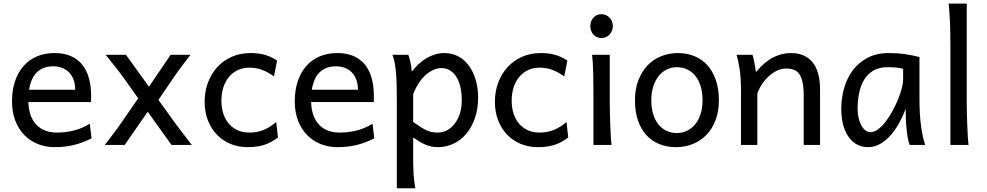

<svg xmlns="http://www.w3.org/2000/svg" viewBox="-20 -801 5455 1061"><path d="M136.7 -236.8Q138.2 -193.8 150.1 -162.1Q162.1 -130.4 182.9 -109.6Q203.6 -88.9 231.7 -78.6Q259.8 -68.4 293 -68.4Q340.3 -68.4 385.7 -79.1Q431.2 -89.8 476.1 -117.2L485.8 -36.6Q460 -23.4 435.1 -14.2Q410.2 -4.9 385.3 1Q360.4 6.8 334.7 9.5Q309.1 12.2 280.8 12.2Q233.9 12.2 191.4 -4.2Q148.9 -20.5 116.7 -52.5Q84.5 -84.5 65.4 -131.8Q46.4 -179.2 46.4 -241.7Q46.4 -302.2 62.7 -351.3Q79.1 -400.4 109.4 -435.3Q139.6 -470.2 183.1 -489Q226.6 -507.8 280.8 -507.8Q320.8 -507.8 351.6 -498.3Q382.3 -488.8 404.8 -471.9Q427.2 -455.1 442.4 -432.6Q457.5 -410.2 466.6 -384.3Q475.6 -358.4 479.5 -330.3Q483.4 -302.2 483.4 -274.9V-255.9Q483.4 -243.7 482.9 -236.8ZM273.4 -434.6Q219.7 -434.6 185.5 -403.1Q151.4 -371.6 140.6 -305.2H395.5Q395.5 -336.4 386.5 -360.6Q377.4 -384.8 361.1 -401.4Q344.7 -418 322.3 -426.3Q299.8 -434.6 273.4 -434.6Z M796.4 -183.6 668.9 0H559.1Q579.1 -26.4 592.8 -44.2Q606.4 -62 616.9 -76.2Q627.4 -90.3 636.5 -103Q645.5 -115.7 656.7 -131.8L743.7 -257.8L666.5 -366.2Q654.3 -383.3 644 -397Q633.8 -410.6 622.6 -424.8Q611.3 -439 597.4 -456.3Q583.5 -473.6 564 -498H676.3L803.2 -321.8L922.9 -498H1032.7Q1013.7 -473.6 1000.5 -456.3Q987.3 -439 976.6 -424.6Q965.8 -410.2 956.3 -396.5Q946.8 -382.8 935.1 -366.2L855.5 -249L939.9 -131.8Q953.1 -113.3 962.9 -100.3Q972.7 -87.4 983.4 -73.7Q994.1 -60.1 1007.1 -43Q1020 -25.9 1040 0H927.7Z M1516.1 -41.5Q1497.6 -27.3 1479.2 -17.3Q1460.9 -7.3 1440.9 -0.7Q1420.9 5.9 1397.9 9Q1375 12.2 1347.7 12.2Q1298.3 12.2 1255.4 -5.1Q1212.4 -22.5 1180.2 -55.2Q1147.9 -87.9 1129.4 -134.3Q1110.8 -180.7 1110.8 -239.3Q1110.8 -294.4 1128.7 -343.3Q1146.5 -392.1 1179.4 -428.7Q1212.4 -465.3 1259.5 -486.6Q1306.6 -507.8 1364.7 -507.8Q1413.6 -507.8 1449 -496.3Q1484.4 -484.9 1511.2 -466.3L1494.1 -378.4Q1460.9 -402.8 1428.2 -415Q1395.5 -427.2 1357.4 -427.2Q1324.7 -427.2 1296.6 -414.8Q1268.6 -402.3 1247.8 -378.9Q1227.1 -355.5 1215.3 -321.3Q1203.6 -287.1 1203.6 -244.1Q1203.6 -204.6 1214.4 -172.4Q1225.1 -140.1 1245.1 -116.9Q1265.1 -93.8 1293.5 -81.1Q1321.8 -68.4 1357.4 -68.4Q1401.9 -68.4 1438 -83.5Q1474.1 -98.6 1506.3 -127Z M1699.2 -236.8Q1700.7 -193.8 1712.6 -162.1Q1724.6 -130.4 1745.4 -109.6Q1766.1 -88.9 1794.2 -78.6Q1822.3 -68.4 1855.5 -68.4Q1902.8 -68.4 1948.2 -79.1Q1993.7 -89.8 2038.6 -117.2L2048.3 -36.6Q2022.5 -23.4 1997.6 -14.2Q1972.7 -4.9 1947.8 1Q1922.9 6.8 1897.2 9.5Q1871.6 12.2 1843.3 12.2Q1796.4 12.2 1753.9 -4.2Q1711.4 -20.5 1679.2 -52.5Q1647 -84.5 1627.9 -131.8Q1608.9 -179.2 1608.9 -241.7Q1608.9 -302.2 1625.2 -351.3Q1641.6 -400.4 1671.9 -435.3Q1702.1 -470.2 1745.6 -489Q1789.1 -507.8 1843.3 -507.8Q1883.3 -507.8 1914.1 -498.3Q1944.8 -488.8 1967.3 -471.9Q1989.7 -455.1 2004.9 -432.6Q2020 -410.2 2029.1 -384.3Q2038.1 -358.4 2042 -330.3Q2045.9 -302.2 2045.9 -274.9V-255.9Q2045.9 -243.7 2045.4 -236.8ZM1835.9 -434.6Q1782.2 -434.6 1748 -403.1Q1713.9 -371.6 1703.1 -305.2H1958Q1958 -336.4 1949 -360.6Q1939.9 -384.8 1923.6 -401.4Q1907.2 -418 1884.8 -426.3Q1862.3 -434.6 1835.9 -434.6Z M2263.2 -127Q2288.1 -109.4 2306.4 -97.9Q2324.7 -86.4 2339.8 -79.8Q2355 -73.2 2368.9 -70.8Q2382.8 -68.4 2399.9 -68.4Q2425.8 -68.4 2449.5 -80.6Q2473.1 -92.8 2491.5 -116Q2509.8 -139.2 2520.8 -172.1Q2531.7 -205.1 2531.7 -246.6Q2531.7 -287.1 2524.2 -320.1Q2516.6 -353 2502 -376.2Q2487.3 -399.4 2466.6 -412.1Q2445.8 -424.8 2419.4 -424.8Q2398.4 -424.8 2376.5 -415.5Q2354.5 -406.2 2333.7 -388.2Q2313 -370.1 2294.9 -343Q2276.9 -315.9 2263.2 -280.8ZM2236.3 -498Q2241.7 -485.4 2247.1 -462.2Q2252.4 -439 2255.9 -405.3Q2272.9 -427.7 2293.2 -446.8Q2313.5 -465.8 2336.2 -479.2Q2358.9 -492.7 2384 -500.2Q2409.2 -507.8 2436.5 -507.8Q2478 -507.8 2512.5 -489.5Q2546.9 -471.2 2571 -438.2Q2595.2 -405.3 2608.6 -360.1Q2622.1 -314.9 2622.1 -261.2Q2622.1 -198.7 2604.5 -148.2Q2586.9 -97.7 2556.9 -62Q2526.9 -26.4 2486.3 -7.1Q2445.8 12.2 2399.9 12.2Q2380.4 12.2 2363 8.3Q2345.7 4.4 2329.3 -2.4Q2313 -9.3 2296.9 -19.3Q2280.8 -29.3 2263.2 -41.5V73.2Q2263.2 102.5 2263.9 126.2Q2264.6 149.9 2266.1 169.9Q2267.6 189.9 2270 206.8Q2272.5 223.6 2275.4 239.3H2172.9V-236.8Q2172.9 -282.2 2172.1 -321Q2171.4 -359.9 2168.9 -392.3Q2166.5 -424.8 2161.6 -451.2Q2156.7 -477.5 2148.4 -498Z M3120.1 -41.5Q3101.6 -27.3 3083.3 -17.3Q3064.9 -7.3 3044.9 -0.7Q3024.9 5.9 3002 9Q2979 12.2 2951.7 12.2Q2902.3 12.2 2859.4 -5.1Q2816.4 -22.5 2784.2 -55.2Q2752 -87.9 2733.4 -134.3Q2714.8 -180.7 2714.8 -239.3Q2714.8 -294.4 2732.7 -343.3Q2750.5 -392.1 2783.4 -428.7Q2816.4 -465.3 2863.5 -486.6Q2910.6 -507.8 2968.8 -507.8Q3017.6 -507.8 3053 -496.3Q3088.4 -484.9 3115.2 -466.3L3098.1 -378.4Q3064.9 -402.8 3032.2 -415Q2999.5 -427.2 2961.4 -427.2Q2928.7 -427.2 2900.6 -414.8Q2872.6 -402.3 2851.8 -378.9Q2831.1 -355.5 2819.3 -321.3Q2807.6 -287.1 2807.6 -244.1Q2807.6 -204.6 2818.4 -172.4Q2829.1 -140.1 2849.1 -116.9Q2869.1 -93.8 2897.5 -81.1Q2925.8 -68.4 2961.4 -68.4Q3005.9 -68.4 3042 -83.5Q3078.1 -98.6 3110.4 -127Z M3242.2 -656.7Q3242.2 -670.4 3246.6 -682.4Q3251 -694.3 3259 -703.4Q3267.1 -712.4 3278.3 -717.5Q3289.6 -722.7 3303.2 -722.7Q3316.9 -722.7 3328.6 -717.5Q3340.3 -712.4 3348.6 -703.4Q3356.9 -694.3 3361.8 -682.4Q3366.7 -670.4 3366.7 -656.7Q3366.7 -643.1 3361.8 -631.1Q3356.9 -619.1 3348.6 -610.1Q3340.3 -601.1 3328.6 -595.9Q3316.9 -590.8 3303.2 -590.8Q3289.6 -590.8 3278.3 -595.9Q3267.1 -601.1 3259 -610.1Q3251 -619.1 3246.6 -631.1Q3242.2 -643.1 3242.2 -656.7ZM3349.6 -231.9Q3349.6 -208.5 3350.3 -176.5Q3351.1 -144.5 3352.3 -111.8Q3353.5 -79.1 3355.2 -49.3Q3356.9 -19.5 3359.4 0H3259.3V-258.8Q3259.3 -294.4 3259 -329.1Q3258.8 -363.8 3258.1 -394.8Q3257.3 -425.8 3255.9 -452.4Q3254.4 -479 3252 -498H3349.6Z M3579.1 -246.6Q3579.1 -204.1 3589.4 -170.4Q3599.6 -136.7 3618.4 -113.5Q3637.2 -90.3 3663.1 -78.1Q3689 -65.9 3720.7 -65.9Q3750 -65.9 3775.9 -78.1Q3801.8 -90.3 3821 -113.5Q3840.3 -136.7 3851.3 -170.4Q3862.3 -204.1 3862.3 -246.6Q3862.3 -289.6 3852.1 -323.5Q3841.8 -357.4 3823 -381.1Q3804.2 -404.8 3778.1 -417.2Q3752 -429.7 3720.7 -429.7Q3690.9 -429.7 3665 -417.2Q3639.2 -404.8 3620.1 -381.1Q3601.1 -357.4 3590.1 -323.5Q3579.1 -289.6 3579.1 -246.6ZM3488.8 -246.6Q3488.8 -309.6 3507.8 -358.2Q3526.9 -406.7 3559.1 -440.2Q3591.3 -473.6 3634.3 -490.7Q3677.2 -507.8 3725.6 -507.8Q3775.9 -507.8 3817.6 -490.7Q3859.4 -473.6 3889.4 -440.2Q3919.4 -406.7 3936 -358.2Q3952.6 -309.6 3952.6 -246.6Q3952.6 -183.6 3933.6 -135.3Q3914.6 -86.9 3882.3 -54.2Q3850.1 -21.5 3807.1 -4.6Q3764.2 12.2 3715.8 12.2Q3665.5 12.2 3623.8 -4.6Q3582 -21.5 3552 -54.2Q3522 -86.9 3505.4 -135.3Q3488.8 -183.6 3488.8 -246.6Z M4421.4 0V-268.6Q4421.4 -314.5 4415.3 -344.2Q4409.2 -374 4397.2 -391.4Q4385.3 -408.7 4366.9 -415.5Q4348.6 -422.4 4323.7 -422.4Q4297.4 -422.4 4272.2 -409.9Q4247.1 -397.5 4226.1 -377.7Q4205.1 -357.9 4189 -333Q4172.9 -308.1 4165 -283.2V0H4074.7V-300.3Q4074.7 -372.6 4066.7 -422.6Q4058.6 -472.7 4050.3 -498H4138.2Q4141.1 -490.2 4144 -477.8Q4147 -465.3 4149.4 -451.7Q4151.9 -438 4153.8 -424.8L4157.7 -402.8Q4204.1 -458.5 4251.5 -483.2Q4298.8 -507.8 4350.6 -507.8Q4428.7 -507.8 4470.2 -456.8Q4511.7 -405.8 4511.7 -305.2V0Z M4970.7 -420.9Q4964.8 -422.4 4957.5 -423.8Q4950.2 -425.3 4940.2 -426.8Q4930.2 -428.2 4916.7 -429Q4903.3 -429.7 4885.3 -429.7Q4837.4 -429.7 4805.4 -410.4Q4773.4 -391.1 4754.4 -359.1Q4735.4 -327.1 4727.3 -285.6Q4719.2 -244.1 4719.2 -200.2Q4719.2 -171.9 4724.9 -148.2Q4730.5 -124.5 4740.2 -107.2Q4750 -89.8 4762.7 -80.3Q4775.4 -70.8 4790 -70.8Q4811.5 -70.8 4833.3 -87.4Q4855 -104 4875 -130.1Q4895 -156.2 4912.6 -188.7Q4930.2 -221.2 4943.1 -253.2Q4956.1 -285.2 4963.4 -313.5Q4970.7 -341.8 4970.7 -358.9ZM5007.3 0Q5002 -11.7 4997.8 -32.2Q4993.7 -52.7 4991 -75.9Q4988.3 -99.1 4986.8 -122.1Q4985.4 -145 4985.4 -161.1V-200.2Q4970.7 -162.1 4950.4 -124.3Q4930.2 -86.4 4904.1 -56.2Q4877.9 -25.9 4845.7 -6.8Q4813.5 12.2 4775.4 12.2Q4744.6 12.2 4717.8 -1.5Q4690.9 -15.1 4671.1 -42Q4651.4 -68.8 4640.1 -108.6Q4628.9 -148.4 4628.9 -200.2Q4628.9 -258.3 4644.5 -313.7Q4660.2 -369.1 4692.4 -412.4Q4724.6 -455.6 4774.4 -481.7Q4824.2 -507.8 4892.6 -507.8Q4939.9 -507.8 4981.9 -501.7Q5023.9 -495.6 5061 -485.8V-258.8Q5061 -166.5 5069.8 -103.8Q5078.6 -41 5092.8 0Z M5322.3 -231.9Q5322.3 -208.5 5323 -176.8Q5323.7 -145 5325 -112.3Q5326.2 -79.6 5327.9 -49.8Q5329.6 -20 5332 0H5231.9V-551.8Q5231.9 -623 5229.5 -680.9Q5227.1 -738.8 5222.2 -781.2H5322.3Z"/></svg>

Font: Andika New Basic
Style: Regular
Weight: 400
Designer: Victor Gaultney, Annie Olsen, Julie Remington, Don Collingsworth, Eric Hays
Foundry: SIL International
Version: Version 5.500